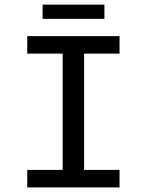

<svg xmlns="http://www.w3.org/2000/svg" viewBox="-20 -816 640 836"><path d="M98.6 -658.7H500.5V-582.5H346.2V-76.2H500.5V0H98.6V-76.2H252.9V-582.5H98.6ZM434.6 -733.9H165.5V-795.9H434.6Z"/></svg>

Font: Cousine
Style: Regular
Weight: 400
Monospace: yes
Designer: Steve Matteson
Foundry: Monotype Imaging Inc.
Version: Version 1.21